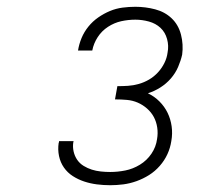

<svg xmlns="http://www.w3.org/2000/svg" viewBox="-20 -863 640 566"><path d="M305 -317Q285 -317 265.5 -319.5Q246 -322 228 -328Q210 -334 194.5 -344Q179 -354 168.5 -369Q158 -384 154 -403Q150 -422 153 -442Q154 -443 154 -444.5Q154 -446 154 -447H197Q197 -446 196.5 -445Q196 -444 196 -443Q194 -430 197 -416.5Q200 -403 207.5 -392Q215 -381 226.5 -374Q238 -367 250.5 -363Q263 -359 277 -357.5Q291 -356 305 -356Q327 -356 349.5 -360.5Q372 -365 392.5 -377.5Q413 -390 426.5 -410Q440 -430 443 -453Q446 -470 443.5 -487Q441 -504 433.5 -518Q426 -532 413.5 -543Q401 -554 386 -560.5Q371 -567 354 -568.5Q337 -570 319 -570L326 -609Q342 -609 357.5 -610Q373 -611 389 -615.5Q405 -620 419.5 -628.5Q434 -637 445.5 -649.5Q457 -662 464.5 -677Q472 -692 474 -708Q478 -728 472.5 -748Q467 -768 453 -781Q439 -794 419 -799.5Q399 -805 379 -805Q358 -805 337.5 -800.5Q317 -796 298.5 -784Q280 -772 268 -753.5Q256 -735 252 -714H210Q213 -733 220.5 -751Q228 -769 240.5 -784.5Q253 -800 269.5 -811.5Q286 -823 304 -830.5Q322 -838 341 -840.5Q360 -843 379 -843Q409 -843 437.5 -835.5Q466 -828 486 -809Q506 -790 513.5 -761Q521 -732 517 -702Q513 -684 505 -665.5Q497 -647 483.5 -631.5Q470 -616 452.5 -605Q435 -594 416 -588Q435 -579 450 -564Q465 -549 474 -530.5Q483 -512 486 -490.5Q489 -469 485 -447Q482 -427 473.5 -408.5Q465 -390 451 -374Q437 -358 419.5 -347Q402 -336 382.5 -329Q363 -322 343.5 -319.5Q324 -317 305 -317Z"/></svg>

Font: Iosevka Curly Slab XLtExObl
Style: Regular
Weight: 200
Width: 7
Italic angle: -9°
Monospace: yes
Designer: Belleve Invis
Foundry: Belleve Invis
Version: Version 11.0.0; ttfautohint (v1.8.3)